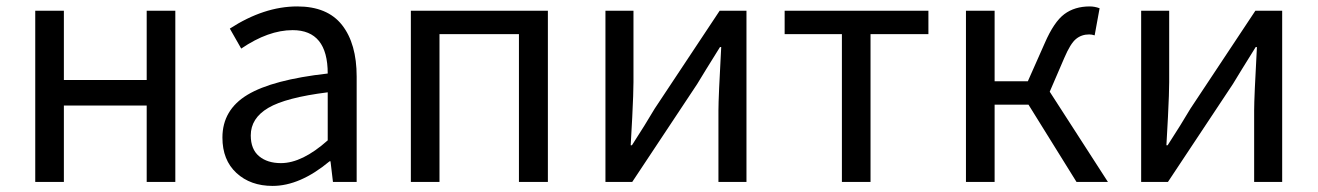

<svg xmlns="http://www.w3.org/2000/svg" viewBox="-20 -577 4179 609"><path d="M91.8 0V-543H182.6V-323.2H445.3V-543H536.1V0H445.3V-242.2H182.6V0Z M844.7 12.7Q774.4 12.7 730 -28.3Q685.5 -69.3 685.5 -140.6Q685.5 -228.5 765.1 -276.4Q844.7 -324.2 1019.5 -343.8Q1019.5 -481.4 908.2 -481.4Q831.1 -481.4 745.1 -422.9L709 -486.3Q817.4 -556.6 922.9 -556.6Q1018.6 -556.6 1064.9 -497.6Q1111.3 -438.5 1111.3 -334V0H1036.1L1028.3 -65.4H1025.4Q931.6 12.7 844.7 12.7ZM871.1 -59.6Q938.5 -59.6 1019.5 -131.8V-284.2Q886.7 -267.6 831.1 -234.9Q775.4 -202.1 775.4 -147.5Q775.4 -103.5 801.8 -81.5Q828.1 -59.6 871.1 -59.6Z M1283.2 0V-543H1717.8V0H1626V-468.8H1374V0Z M1900.4 0V-543H1989.3V-316.4Q1989.3 -283.2 1985.4 -205.6Q1981.4 -127.9 1980.5 -116.2H1984.4Q2027.3 -182.6 2056.6 -232.4L2262.7 -543H2347.7V0H2258.8V-226.6Q2258.8 -267.6 2267.6 -427.7H2263.7Q2211.9 -344.7 2191.4 -310.5L1985.4 0Z M2650.4 0V-468.8H2468.8V-543H2924.8V-468.8H2741.2V0Z M3309.6 -286.1 3494.1 0H3394.5L3242.2 -245.1H3134.8V0H3043.9V-543H3134.8V-319.3H3240.2L3293.9 -440.4Q3323.2 -507.8 3356 -532.2Q3388.7 -556.6 3436.5 -556.6Q3452.1 -556.6 3467.8 -550.8L3452.1 -464.8Q3443.4 -467.8 3434.6 -467.8Q3410.2 -467.8 3392.6 -453.1Q3375 -438.5 3355.5 -392.6Z M3599.6 0V-543H3688.5V-316.4Q3688.5 -283.2 3684.6 -205.6Q3680.7 -127.9 3679.7 -116.2H3683.6Q3726.6 -182.6 3755.9 -232.4L3961.9 -543H4046.9V0H3958V-226.6Q3958 -267.6 3966.8 -427.7H3962.9Q3911.1 -344.7 3890.6 -310.5L3684.6 0Z"/></svg>

Font: Gen Shin Gothic Regular
Style: Regular
Weight: 400
Designer: [Source Han Sans]
Ryoko NISHIZUKA  (kana & ideographs); Paul D. Hunt (Latin, Greek & Cyrillic); Wenlong ZHANG  (bopomofo
Version: Version 1.002.20150607